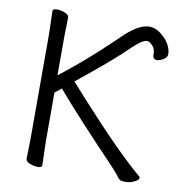

<svg xmlns="http://www.w3.org/2000/svg" viewBox="-80 -781 830 868"><g transform="rotate(10 334.5 -347.0)"><path d="M414 -629Q483 -698 533 -701Q565 -703 596 -677Q627 -651 637.5 -621Q648 -591 637.5 -578.5Q627 -566 609.5 -560.5Q592 -555 584 -561.5Q576 -568 577 -585Q578 -611 553 -630Q541 -640 522 -631Q505 -623 478 -598Q461 -582 437 -559Q374 -501 246 -398Q247 -398 264.5 -378Q282 -358 312 -325Q499 -119 608 -27Q612 -24 612 -20Q612 -10 592 -0.5Q572 9 549 9Q526 9 519 -2Q502 -25 479 -49Q297 -239 196 -357L166 -333V-111L169 1Q169 11 150.5 11Q132 11 113 3.5Q94 -4 94 -17L96 -112V-589L93 -695Q93 -705 112 -705Q131 -705 149.5 -697.5Q168 -690 168 -677L166 -588V-412Q279 -500 374 -591Q397 -612 414 -629Z"/></g></svg>

Font: ToneOZ-Pinyin-WenKai-Regular
Style: Regular
Weight: 400
Designer: Fontworks Inc.
Foundry: ToneOZ
Version: Version 0.240331